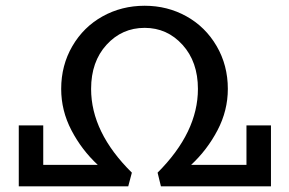

<svg xmlns="http://www.w3.org/2000/svg" viewBox="-20 -654 1016 674"><path d="M845.2 -213.9H931.2V0H544.9L533.2 -47.9Q674.8 -189.5 674.8 -341.8Q674.8 -437 620.8 -496.6Q566.9 -556.2 487.8 -556.2Q408.2 -556.2 354 -496.8Q299.8 -437.5 299.8 -341.8Q299.8 -189 442.9 -47.9L430.2 0H45.9V-213.9H131.8V-75.2H323.2Q266.6 -127.9 230.7 -196.8Q194.8 -265.6 194.8 -341.8Q194.8 -424.8 234.1 -492.2Q273.4 -559.6 340.3 -596.7Q407.2 -633.8 487.8 -633.8Q567.9 -633.8 634.5 -596.7Q701.2 -559.6 740.5 -492.2Q779.8 -424.8 779.8 -341.8Q779.8 -266.1 743.7 -197Q707.5 -127.9 650.9 -75.2H845.2Z"/></svg>

Font: BioRhyme
Style: Regular
Weight: 400
Designer: Aoife Mooney
Foundry: Aoife Mooney Type
Version: Version 1.500;PS 001.500;hotconv 1.0.88;makeotf.lib2.5.64775